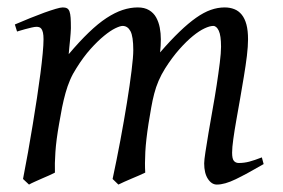

<svg xmlns="http://www.w3.org/2000/svg" viewBox="-20 -477 761 517"><path d="M689.9 -35.2Q644.5 -8.8 614.7 5.6Q585 20 564 20Q549.8 20 539.8 4.6Q529.8 -10.7 529.8 -37.1Q529.8 -45.9 533.2 -67.9Q536.6 -89.8 541.5 -119.4Q546.4 -148.9 552.5 -182.6Q558.6 -216.3 563.5 -248.3Q568.4 -280.3 571.8 -307.6Q575.2 -335 575.2 -351.1Q575.2 -381.3 569.1 -394.3Q563 -407.2 554.2 -407.2Q544.9 -407.2 530.8 -400.6Q516.6 -394 499.5 -380.1Q482.4 -366.2 463.1 -344.5Q443.8 -322.8 424.8 -293Q414.1 -275.9 407 -259.3Q399.9 -242.7 395.3 -224.9Q390.6 -207 387.2 -187.3Q383.8 -167.5 379.9 -144Q373 -99.6 371.3 -67.9Q369.6 -36.1 371.1 -12.2Q364.3 -8.8 354.5 -4.6Q344.7 -0.5 334.5 3.9Q324.2 8.3 314.7 12.5Q305.2 16.6 298.8 20L283.2 4.9Q293.9 -44.9 304 -98.6Q314 -152.3 321.8 -200.4Q329.6 -248.5 334.2 -286.1Q338.9 -323.7 338.9 -341.8Q338.9 -378.9 331.3 -393.1Q323.7 -407.2 310.1 -407.2Q303.7 -407.2 290.5 -400.9Q277.3 -394.5 260.3 -380.6Q243.2 -366.7 223.9 -345.2Q204.6 -323.7 186 -293.9Q175.8 -278.3 168.7 -261.7Q161.6 -245.1 156.5 -226.8Q151.4 -208.5 147.2 -188Q143.1 -167.5 139.2 -144Q131.3 -99.6 129.2 -67.6Q127 -35.6 127.9 -12.2Q121.6 -8.8 112.1 -4.6Q102.5 -0.5 92.5 3.9Q82.5 8.3 73.2 12.5Q64 16.6 58.1 20L42 4.9Q48.8 -29.3 55.4 -66.7Q62 -104 68.1 -141.1Q74.2 -178.2 79.6 -213.6Q85 -249 88.9 -279.3Q92.8 -309.6 95 -333.3Q97.2 -356.9 97.2 -371.1Q97.2 -382.3 95.7 -388.9Q94.2 -395.5 91.6 -399.2Q88.9 -402.8 85.4 -403.8Q82 -404.8 78.1 -404.8Q73.7 -404.8 64.9 -402.8Q56.2 -400.9 47.4 -398.4Q38.6 -396 32.2 -394Q25.9 -392.1 25.9 -392.1L20 -411.1Q40.5 -419.9 61 -428.2Q81.5 -436.5 99.1 -442.9Q116.7 -449.2 129.9 -453.1Q143.1 -457 148.9 -457Q156.2 -457 160.6 -454.6Q165 -452.1 167.2 -446Q169.4 -439.9 170.2 -429Q170.9 -418 170.9 -400.9Q170.9 -395.5 170.2 -387.5Q169.4 -379.4 168.7 -369.9Q168 -360.4 166.7 -350.1Q165.5 -339.8 165 -331.1Q193.8 -365.2 219 -389.4Q244.1 -413.6 266.8 -428.5Q289.6 -443.4 310.3 -450.2Q331.1 -457 351.1 -457Q369.1 -457 381.3 -449.7Q393.6 -442.4 400.4 -430.2Q407.2 -418 410.2 -402.6Q413.1 -387.2 413.1 -371.1Q413.1 -361.8 412.6 -354.2Q412.1 -346.7 411.1 -335.9Q439.5 -368.7 463.4 -391.6Q487.3 -414.6 508.1 -429.2Q528.8 -443.8 547.6 -450.4Q566.4 -457 585 -457Q599.1 -457 610.8 -452.4Q622.6 -447.8 630.9 -437.5Q639.2 -427.2 643.6 -410.9Q647.9 -394.5 647.9 -371.1Q647.9 -352.5 644.8 -326.4Q641.6 -300.3 636.7 -271Q631.8 -241.7 626.5 -210.9Q621.1 -180.2 616.2 -152.6Q611.3 -125 608.2 -102.3Q605 -79.6 605 -65.9Q605 -49.3 609.9 -43.7Q614.7 -38.1 623 -38.1Q637.2 -38.1 651.1 -41.7Q665 -45.4 685.1 -53.2L689.9 -35.2Z"/></svg>

Font: Gentium
Style: Italic
Weight: 400
Italic angle: -7°
Designer: J. Victor Gaultney
Version: Version 1.02; 2005; OFL release